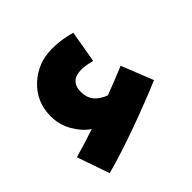

<svg xmlns="http://www.w3.org/2000/svg" viewBox="-137 -576 757 757"><g transform="rotate(-45 241.0 -198.0)"><path d="M447 -80 394 -213Q334 -188 276 -166Q210 -190 210 -250Q210 -312 274 -312Q296 -312 331 -303L354 -437Q302 -452 251 -452Q171 -452 114.5 -399.5Q58 -347 58 -267Q58 -219 81.5 -178.5Q105 -138 137 -117Q75 -96 17 -80L64 56Q150 33 257.5 -6Q365 -45 447 -80Z"/></g></svg>

Font: Noto Sans Arabic SemiCondensed Extra
Style: Regular
Weight: 800
Width: 4
Designer: Nadine Chahine - Monotype Design Team
Foundry: Monotype Imaging Inc.
Version: Version 1.902